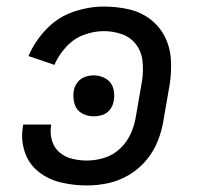

<svg xmlns="http://www.w3.org/2000/svg" viewBox="-20 -558 616 586"><path d="M245 8Q278 8 310.5 1Q343 -6 373.5 -24Q404 -42 426.5 -69Q449 -96 461.5 -127.5Q474 -159 479 -191L498 -301Q504 -339 501.5 -377Q499 -415 482.5 -447Q466 -479 437 -500.5Q408 -522 371.5 -530Q335 -538 297 -538Q251 -538 204 -522Q157 -506 121.5 -469Q86 -432 67 -387L146 -360Q159 -390 182 -415Q205 -440 235.5 -451.5Q266 -463 297 -463Q326 -463 352.5 -453.5Q379 -444 395.5 -422Q412 -400 415 -371.5Q418 -343 414 -314L395 -204Q391 -177 379.5 -151Q368 -125 347 -105Q326 -85 299 -76.5Q272 -68 245 -68Q222 -68 200 -73.5Q178 -79 161.5 -93Q145 -107 138.5 -129.5Q132 -152 136 -175V-178H51Q50 -175 50 -172Q43 -132 55.5 -94.5Q68 -57 98 -33.5Q128 -10 166.5 -1Q205 8 245 8ZM266 -203Q280 -203 293.5 -207.5Q307 -212 316 -224Q325 -236 327 -250Q331 -270 325.5 -289Q320 -308 303 -318Q286 -328 266 -328Q252 -328 238.5 -323Q225 -318 216 -306Q207 -294 205 -280Q202 -260 207.5 -241Q213 -222 229.5 -212.5Q246 -203 266 -203Z"/></svg>

Font: Iosevka Sparkle
Style: Italic
Weight: 400
Italic angle: -9°
Designer: Belleve Invis
Foundry: Belleve Invis
Version: Version 4.5.0; ttfautohint (v1.8.3)